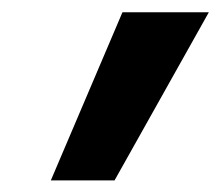

<svg xmlns="http://www.w3.org/2000/svg" viewBox="-20 -714 368 320"><path d="M170.9 -413.3H64.7L184.1 -693.6H328.1Z"/></svg>

Font: Fira Sans Variable
Style: Italic
Weight: 397
Italic angle: -8°
Designer: Carrois Corporate & Edenspiekermann AG
Foundry: Carrois Corporate GbR & Edenspiekermann AG
Version: Version 4.202